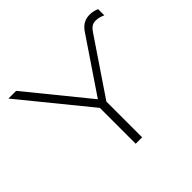

<svg xmlns="http://www.w3.org/2000/svg" viewBox="-176 -971 1181 1181"><g transform="rotate(-45 414.0 -381.0)"><path d="M379 0V-312L22 -750H89L408 -358L643 -706Q654 -723 667.5 -735.5Q681 -748 699 -755Q717 -762 741 -762Q759 -762 774 -758Q789 -754 801 -749V-695Q786 -702 771.5 -706Q757 -710 741 -710Q719 -710 705 -700Q691 -690 679 -672L435 -311V0Z"/></g></svg>

Font: Bounded
Style: Regular
Weight: 200
Designer: Vlad Churkin
Version: Version 1.0